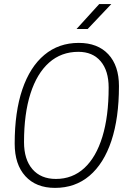

<svg xmlns="http://www.w3.org/2000/svg" viewBox="-20 -914 626 944"><path d="M250.5 9.8Q157.2 9.8 104.7 -47.9Q52.2 -105.5 52.2 -208Q52.2 -363.8 89.8 -474.4Q127.4 -585 198 -644Q268.6 -703.1 367.2 -703.1Q460.4 -703.1 512.7 -647Q564.9 -590.8 564.9 -490.7Q564.9 -333.5 527.6 -221.4Q490.2 -109.4 419.9 -49.8Q349.6 9.8 250.5 9.8ZM254.9 -34.2Q336.4 -34.2 394.5 -87.6Q452.6 -141.1 483.4 -241.7Q514.2 -342.3 514.2 -483.4Q514.2 -566.4 474.9 -612.8Q435.5 -659.2 365.2 -659.2Q281.2 -659.2 221.4 -606.2Q161.6 -553.2 129.9 -454.1Q98.1 -355 98.1 -215.3Q98.1 -129.9 139.6 -82Q181.2 -34.2 254.9 -34.2ZM356.4 -771.5 467.8 -894H527.3L411.1 -771.5Z"/></svg>

Font: Cascadia Code ExtraLight
Style: Italic
Weight: 200
Italic angle: -10°
Monospace: yes
Designer: Aaron Bell
Foundry: Saja Typeworks
Version: Version 2404.023; ttfautohint (v1.8.4)